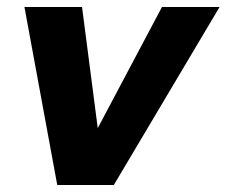

<svg xmlns="http://www.w3.org/2000/svg" viewBox="-20 -530 649 550"><path d="M144 0 50 -510H215L260 -163L444 -510H609L306 0Z"/></svg>

Font: Wix Madefor Text ExtraBold
Style: Italic
Weight: 800
Italic angle: -12°
Designer: Dalton Maag Ltd
Foundry: Dalton Maag Ltd
Version: Version 3.100